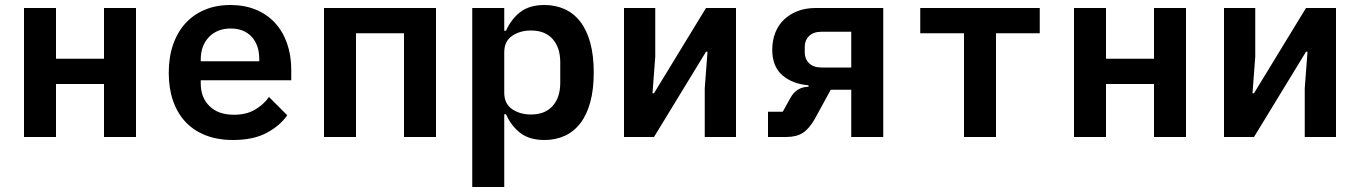

<svg xmlns="http://www.w3.org/2000/svg" viewBox="-20 -548 5440 768"><path d="M76 -516H204V-313H396V-516H524V0H396V-212H204V0H76Z M912 12Q850 12 802 -7Q754 -26 721.5 -61Q689 -96 672 -145.5Q655 -195 655 -257Q655 -320 672.5 -370Q690 -420 722 -455Q754 -490 799.5 -509Q845 -528 902 -528Q958 -528 1003 -509.5Q1048 -491 1079.5 -457Q1111 -423 1128 -375Q1145 -327 1145 -269V-227H783V-214Q783 -158 818 -123.5Q853 -89 916 -89Q964 -89 998.5 -108.5Q1033 -128 1056 -160L1129 -87Q1101 -46 1047.5 -17Q994 12 912 12ZM903 -434Q849 -434 816 -400Q783 -366 783 -310V-303H1017V-312Q1017 -368 986.5 -401Q956 -434 903 -434Z M1276 -516H1724V0H1596V-415H1404V0H1276Z M1869 -516H1997V-425H2004Q2025 -472 2061.5 -500Q2098 -528 2158 -528Q2202 -528 2238.5 -511.5Q2275 -495 2301 -461.5Q2327 -428 2341 -377Q2355 -326 2355 -258Q2355 -190 2341 -139Q2327 -88 2301 -54.5Q2275 -21 2238.5 -4.5Q2202 12 2158 12Q2098 12 2061.5 -16Q2025 -44 2004 -91H1997V200H1869ZM2104 -90Q2160 -90 2190.5 -124Q2221 -158 2221 -217V-299Q2221 -358 2190.5 -392Q2160 -426 2104 -426Q2060 -426 2028.5 -404.5Q1997 -383 1997 -339V-177Q1997 -133 2028.5 -111.5Q2060 -90 2104 -90Z M2476 -516H2601V-321L2590 -175H2596L2804 -516H2924V0H2799V-195L2810 -341H2804L2596 0H2476Z M3052 -101H3111L3142 -157Q3166 -200 3214 -201V-207Q3150 -212 3109.5 -247Q3069 -282 3069 -349Q3069 -387 3081.5 -418Q3094 -449 3117 -470.5Q3140 -492 3171.5 -504Q3203 -516 3242 -516H3513V0H3385V-189H3303L3239 -72Q3216 -32 3190.5 -16Q3165 0 3124 0H3052ZM3385 -421H3266Q3234 -421 3216.5 -404Q3199 -387 3199 -361V-338Q3199 -312 3216.5 -295Q3234 -278 3266 -278H3385Z M3836 -415H3661V-516H4139V-415H3964V0H3836Z M4276 -516H4404V-313H4596V-516H4724V0H4596V-212H4404V0H4276Z M4876 -516H5001V-321L4990 -175H4996L5204 -516H5324V0H5199V-195L5210 -341H5204L4996 0H4876Z"/></svg>

Font: IBM Plex Mono SemiBold
Style: Regular
Weight: 600
Monospace: yes
Designer: Mike Abbink, Paul van der Laan, Pieter van Rosmalen
Foundry: Bold Monday
Version: Version 2.3